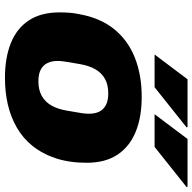

<svg xmlns="http://www.w3.org/2000/svg" viewBox="-21 -744 777 775"><g transform="rotate(90 367.5 -356.5)"><path d="M294 12Q213 12 153.5 -12Q94 -36 62 -85Q30 -134 30 -208Q30 -229 31.5 -249Q33 -269 37 -287Q52 -372 97 -428Q142 -484 212 -512Q282 -540 371 -540Q453 -540 512.5 -515.5Q572 -491 604.5 -442Q637 -393 637 -318Q637 -248 619 -193.5Q601 -139 568 -98Q538 -61 496 -36.5Q454 -12 403.5 0Q353 12 294 12ZM308 -123Q343 -123 367 -136.5Q391 -150 405.5 -175Q420 -200 426 -235Q432 -270 435 -287.5Q438 -305 438.5 -313.5Q439 -322 439 -327Q439 -352 430.5 -369Q422 -386 404 -395.5Q386 -405 357 -405Q322 -405 298 -391.5Q274 -378 259.5 -352.5Q245 -327 239 -292Q233 -258 230 -240Q227 -222 226.5 -214Q226 -206 226 -201Q226 -177 234.5 -159.5Q243 -142 261 -132.5Q279 -123 308 -123ZM200 -592 300 -725H493L494 -721L332 -592ZM441 -592 541 -725H734L735 -721L573 -592Z"/></g></svg>

Font: Archivo SemiBold Black
Style: Italic
Weight: 900
Italic angle: -10°
Version: Version 2.001